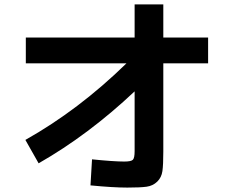

<svg xmlns="http://www.w3.org/2000/svg" viewBox="-20 -820 1040 870"><path d="M97 -650H590V-800H720V-650H923V-533H720V-133Q720 -74 716 -45Q712 -16 692.5 3Q673 22 644.5 26Q616 30 557 30Q492 30 390 20L397 -98Q496 -88 543 -88Q574 -88 582 -96Q590 -104 590 -135V-406Q381 -209 155 -80L95 -186Q337 -322 553 -533H97Z"/></svg>

Font: M PLUS 1p
Style: Bold
Weight: 700
Version: Version 1.062